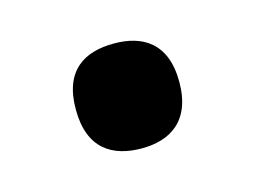

<svg xmlns="http://www.w3.org/2000/svg" viewBox="-39 -201 356 267"><g transform="rotate(-15 138.5 -67.5)"><path d="M139 8C179 8 213 -11 213 -68C213 -125 179 -143 139 -143C97 -143 64 -125 64 -68C64 -11 97 8 139 8Z"/></g></svg>

Font: Noto Serif Yezidi SemiBold
Style: Regular
Weight: 600
Designer: Dalton Maag Ltd
Foundry: Dalton Maag Ltd
Version: Version 1.001